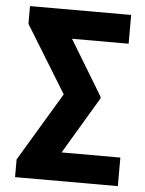

<svg xmlns="http://www.w3.org/2000/svg" viewBox="-52 -753 602 795"><g transform="rotate(5 249.5 -355.5)"><path d="M364.3 -355 223.6 -118.7H467.8V0H40.5V-73.7L211.4 -358.9L40.5 -637.2V-710.9H460.9V-591.3H225.6L364.3 -362.3Z"/></g></svg>

Font: MAUL Condensed Bold
Style: Condensed Bold
Weight: 700
Designer: MAUL
Version: Version 1.0; 2020; ttfautohint (v1.8.3)